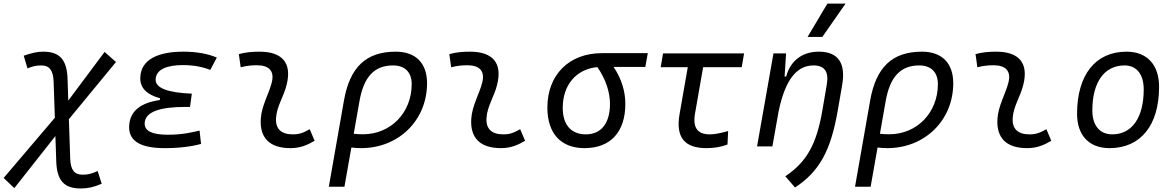

<svg xmlns="http://www.w3.org/2000/svg" viewBox="-73 -815 6538 1069"><path d="M6.8 232.4 235.4 -57.6 240.2 83.5C243.7 189.9 283.7 234.4 376.5 234.4C416.5 234.4 451.2 226.6 493.2 208L470.7 137.2C439.9 151.9 415.5 157.7 387.2 157.7C340.8 157.7 319.8 130.9 317.9 67.4L310.5 -151.4L572.8 -469.7L509.3 -525.9L307.1 -254.9L303.2 -375C299.8 -482.4 259.8 -527.3 167.5 -527.3C135.7 -527.3 104 -520.5 59.1 -504.9L80.1 -434.1C106.4 -445.8 129.4 -450.7 156.7 -450.7C202.6 -450.7 223.6 -423.3 225.6 -358.9L232.4 -159.2L-52.7 175.8Z M844.2 9.8C924.3 9.8 992.7 1 1046.4 -13.7L1038.1 -87.9C994.1 -77.6 941.9 -64.9 861.3 -64.9C774.9 -64.9 732.4 -85.4 732.4 -126.5C732.4 -194.3 822.3 -219.7 959 -219.7H984.9L995.1 -293.5C860.8 -298.8 793.5 -325.2 793.5 -370.6C793.5 -432.1 864.7 -452.6 944.3 -452.6C1001.5 -452.6 1051.8 -443.8 1097.7 -425.8L1134.3 -494.6C1082 -516.6 1019.5 -527.3 946.8 -527.3C815.9 -527.3 708 -488.3 708 -378.4C708 -324.7 744.6 -288.1 818.4 -267.6L816.4 -257.8C716.8 -244.1 646 -200.2 646 -106.4C646 -28.3 711.9 9.8 844.2 9.8Z M1651.4 -95.7C1614.7 -74.7 1592.3 -66.9 1557.1 -66.9C1492.2 -66.9 1460 -98.1 1463.9 -157.7C1468.3 -225.6 1506.8 -275.4 1523.4 -345.2C1552.7 -464.4 1498.5 -527.3 1372.1 -527.3C1333.5 -527.3 1294.9 -524.4 1256.8 -513.7L1267.1 -440.4C1296.9 -448.2 1326.7 -451.7 1356.4 -451.7C1426.8 -451.7 1456.1 -418.5 1439.9 -355C1424.8 -293.9 1383.3 -226.1 1378.9 -153.3C1372.1 -46.4 1429.2 9.8 1544.4 9.8C1599.6 9.8 1640.1 -8.3 1678.7 -31.2Z M2130.4 -527.3C1965.3 -527.3 1874.5 -441.4 1841.8 -253.9L1757.8 224.6H1844.7L1883.3 6.3C1901.4 8.3 1918.9 9.8 1937.5 9.8C2147 9.8 2304.7 -145.5 2304.7 -351.6C2304.7 -463.9 2241.2 -527.3 2130.4 -527.3ZM1896.5 -70.3 1928.2 -250.5C1952.1 -387.7 2011.2 -450.7 2115.7 -450.7C2181.6 -450.7 2219.2 -412.6 2219.2 -346.7C2219.2 -187.5 2102.5 -67.4 1948.2 -67.4C1929.2 -67.4 1911.6 -68.4 1896.5 -70.3Z M2823.2 -95.7C2786.6 -74.7 2764.2 -66.9 2729 -66.9C2664.1 -66.9 2631.8 -98.1 2635.7 -157.7C2640.1 -225.6 2678.7 -275.4 2695.3 -345.2C2724.6 -464.4 2670.4 -527.3 2543.9 -527.3C2505.4 -527.3 2466.8 -524.4 2428.7 -513.7L2439 -440.4C2468.8 -448.2 2498.5 -451.7 2528.3 -451.7C2598.6 -451.7 2627.9 -418.5 2611.8 -355C2596.7 -293.9 2555.2 -226.1 2550.8 -153.3C2543.9 -46.4 2601.1 9.8 2716.3 9.8C2771.5 9.8 2812 -8.3 2850.6 -31.2Z M3181.2 9.8C3326.2 9.8 3408.7 -80.1 3408.7 -236.8C3408.7 -305.7 3387.7 -376.5 3343.3 -442.4H3520L3533.7 -519H3277.8C3095.2 -519 2974.6 -398.4 2974.6 -215.8C2974.6 -72.3 3049.8 9.8 3181.2 9.8ZM3252.9 -441.4C3301.8 -371.6 3323.2 -298.3 3323.2 -236.8C3323.2 -128.9 3274.4 -66.9 3188.5 -66.9C3106.9 -66.9 3060.1 -120.6 3060.1 -213.9C3060.1 -342.8 3135.7 -430.2 3252.9 -441.4Z M3860.8 9.8C3902.8 9.8 3940.4 3.4 3977.5 -10.3L3981 -85.4C3938 -73.2 3904.8 -66.9 3878.9 -66.9C3809.6 -66.9 3782.7 -105 3796.9 -184.1L3841.8 -440.9H4056.6L4069.8 -517.6H3618.7L3605.5 -440.9H3756.3L3710.9 -181.2C3688 -51.8 3736.3 9.8 3860.8 9.8Z M4142.1 0H4227.5L4261.7 -192.9C4300.8 -384.8 4371.1 -450.7 4456.5 -450.7C4519 -450.7 4542.5 -414.6 4530.3 -344.2L4505.9 -201.2C4473.1 -10.7 4418.5 86.4 4299.3 166.5L4353.5 229C4489.7 139.2 4552.7 24.4 4591.8 -202.1L4615.7 -340.3C4637.2 -463.4 4594.2 -527.3 4485.8 -527.3C4394 -527.3 4327.6 -477.1 4304.2 -388.7H4295.4L4303.7 -517.6H4233.4ZM4423.3 -609.4H4505.4L4634.8 -794.9H4533.7Z M5060.1 -527.3C4895 -527.3 4804.2 -441.4 4771.5 -253.9L4687.5 224.6H4774.4L4813 6.3C4831.1 8.3 4848.6 9.8 4867.2 9.8C5076.7 9.8 5234.4 -145.5 5234.4 -351.6C5234.4 -463.9 5170.9 -527.3 5060.1 -527.3ZM4826.2 -70.3 4857.9 -250.5C4881.8 -387.7 4940.9 -450.7 5045.4 -450.7C5111.3 -450.7 5148.9 -412.6 5148.9 -346.7C5148.9 -187.5 5032.2 -67.4 4877.9 -67.4C4858.9 -67.4 4841.3 -68.4 4826.2 -70.3Z M5752.9 -95.7C5716.3 -74.7 5693.8 -66.9 5658.7 -66.9C5593.8 -66.9 5561.5 -98.1 5565.4 -157.7C5569.8 -225.6 5608.4 -275.4 5625 -345.2C5654.3 -464.4 5600.1 -527.3 5473.6 -527.3C5435.1 -527.3 5396.5 -524.4 5358.4 -513.7L5368.7 -440.4C5398.4 -448.2 5428.2 -451.7 5458 -451.7C5528.3 -451.7 5557.6 -418.5 5541.5 -355C5526.4 -293.9 5484.9 -226.1 5480.5 -153.3C5473.6 -46.4 5530.8 9.8 5646 9.8C5701.2 9.8 5741.7 -8.3 5780.3 -31.2Z M6104.5 9.8C6277.8 9.8 6380.4 -117.2 6380.4 -331.5C6380.4 -455.1 6313 -527.3 6199.2 -527.3C6026.4 -527.3 5923.8 -398.4 5923.8 -181.2C5923.8 -61 5991.2 9.8 6104.5 9.8ZM6119.6 -66.9C6050.3 -66.9 6008.8 -116.2 6008.8 -200.2C6008.8 -357.4 6075.7 -450.7 6188 -450.7C6255.9 -450.7 6294.9 -400.9 6294.9 -317.4C6294.9 -159.7 6229.5 -66.9 6119.6 -66.9Z"/></svg>

Font: Cascadia Code SemiLight
Style: Italic
Weight: 350
Italic angle: -10°
Monospace: yes
Designer: Aaron Bell
Foundry: Saja Typeworks
Version: Version 2404.023